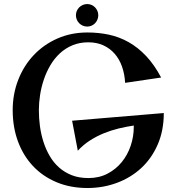

<svg xmlns="http://www.w3.org/2000/svg" viewBox="-20 -898 866 953"><path d="M793 -336.9Q793 -250 762.9 -180.9Q732.9 -111.8 681.2 -64Q629.4 -16.1 560.5 9.5Q491.7 35.2 414.1 35.2Q329.1 35.2 260.5 6.3Q191.9 -22.5 143.6 -74Q95.2 -125.5 69.1 -196.3Q43 -267.1 43 -351.1Q43 -431.6 70.6 -502Q98.1 -572.3 147.5 -624.5Q196.8 -676.8 264.9 -706.8Q333 -736.8 414.1 -736.8Q469.7 -736.8 521 -725.8Q572.3 -714.8 618.7 -688.7Q665 -662.6 705.6 -619.6Q746.1 -576.7 779.8 -513.2L601.1 -486.8Q598.6 -531.2 585.4 -568.1Q572.3 -605 548.8 -631.6Q525.4 -658.2 492.7 -673.1Q460 -688 418.9 -688Q375 -688 339.8 -673.3Q304.7 -658.7 277.3 -633.3Q250 -607.9 230.2 -574.5Q210.4 -541 197.8 -503.7Q185.1 -466.3 179 -427Q172.9 -387.7 172.9 -351.1Q172.9 -312 178.2 -272Q183.6 -231.9 195.6 -194.3Q207.5 -156.7 226.6 -124Q245.6 -91.3 272.9 -66.9Q300.3 -42.5 336.4 -28.3Q372.6 -14.2 418.9 -14.2Q471.7 -14.2 513.4 -35.9Q555.2 -57.6 584.2 -93.3Q613.3 -128.9 628.7 -174.6Q644 -220.2 644 -268.1V-274.9Q607.4 -269.5 569.1 -260.3Q530.8 -251 494.4 -236.1Q458 -221.2 425.3 -200Q392.6 -178.7 366.2 -149.9L337.9 -298.8ZM467.8 -822.3Q467.8 -810.5 463.4 -800.3Q459 -790 451.7 -782.5Q444.3 -774.9 434.3 -770.5Q424.3 -766.1 413.1 -766.1Q401.4 -766.1 391.1 -770.5Q380.9 -774.9 373.3 -782.5Q365.7 -790 361.3 -800.3Q356.9 -810.5 356.9 -822.3Q356.9 -834 361.3 -844Q365.7 -854 373.3 -861.6Q380.9 -869.1 391.1 -873.5Q401.4 -877.9 413.1 -877.9Q424.3 -877.9 434.3 -873.5Q444.3 -869.1 451.7 -861.6Q459 -854 463.4 -844Q467.8 -834 467.8 -822.3Z"/></svg>

Font: Original Surfer
Style: Regular
Weight: 400
Designer: Astigmatic (AOETI)
Foundry: Astigmatic (AOETI)
Version: Version 1.001